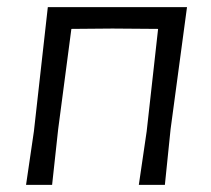

<svg xmlns="http://www.w3.org/2000/svg" viewBox="-20 -518 591 538"><path d="M458 -156 442 0H369L391 -150L423 -437L295 -438L180 -437L143 -156L126 0H53L75 -150L114 -498H504Z"/></svg>

Font: Alegreya Sans SC
Style: Italic
Weight: 400
Italic angle: -7°
Designer: Juan Pablo del Peral
Foundry: Huerta Tipografica
Version: Version 2.008; ttfautohint (v1.6)